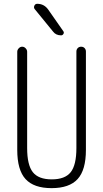

<svg xmlns="http://www.w3.org/2000/svg" viewBox="-20 -975 540 1005"><path d="M70.3 -190.4V-704.1Q70.3 -713.9 78.1 -722.2Q85.9 -730.5 96.2 -730.5Q106.4 -730.5 114.3 -722.2Q122.1 -713.9 122.1 -704.1V-200.2Q122.1 -111.3 151.9 -73.7Q181.6 -36.1 251 -36.1Q320.3 -36.1 350.1 -73.7Q379.9 -111.3 379.9 -200.2V-705.1Q379.9 -715.8 386.7 -723.1Q393.6 -730.5 404.8 -730.5Q416 -730.5 422.9 -723.1Q429.7 -715.8 429.7 -705.1V-190.4Q429.7 -85 386.2 -37.6Q342.8 9.8 250 9.8Q157.2 9.8 113.8 -37.6Q70.3 -85 70.3 -190.4ZM174.8 -955.1Q210.9 -955.1 232.4 -924.8L311.5 -811.5Q316.4 -804.7 312 -797.4Q307.6 -790 299.8 -790Q272.5 -790 257.8 -809.6L162.1 -926.8Q155.3 -934.6 159.7 -944.8Q164.1 -955.1 174.8 -955.1Z"/></svg>

Font: Rounded Mgen+ 1m light
Style: Regular
Weight: 200
Designer: [Source Han Sans]
Ryoko NISHIZUKA  (kana & ideographs); Paul D. Hunt (Latin, Greek & Cyrillic); Wenlong ZHANG  (bopomofo
Version: Version 1.059.20150602